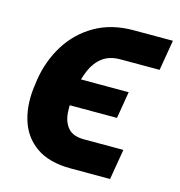

<svg xmlns="http://www.w3.org/2000/svg" viewBox="-88 -624 663 709"><g transform="rotate(15 243.5 -269.5)"><path d="M265 -109.3H414.9L395.2 7.1H245.3Q161.3 7.1 111.4 -28.4Q61.4 -63.9 43.7 -125Q25.9 -186.1 38.2 -262L40.1 -277.1Q52.3 -353 90.5 -413.8Q128.7 -474.5 190.9 -510.2Q253.2 -545.9 336.6 -545.9H487.3L467.6 -429.5H318.1Q277 -429.5 250.6 -410Q224.2 -390.5 209.1 -356.1Q194 -321.7 186.7 -277.1L184.8 -261.8Q178.8 -223.1 181.5 -188.1Q184.2 -153 203.4 -131.2Q222.5 -109.3 265 -109.3ZM378.7 -320.2 361.5 -217.4H121L137.9 -320.2Z"/></g></svg>

Font: Adwaita Sans
Style: Italic
Weight: 400
Italic angle: -9.39999°
Designer: Rasmus Andersson
Foundry: rsms
Version: Version 4.001;git-9221beed3